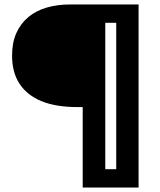

<svg xmlns="http://www.w3.org/2000/svg" viewBox="-20 -680 717 859"><path d="M350 159V-201H325Q230 -201 165.5 -227.5Q101 -254 67.5 -305Q34 -356 34 -431Q34 -490 53.5 -533Q73 -576 108 -604.5Q143 -633 190 -646.5Q237 -660 293 -660H451V159ZM391 159V77H566V159ZM500 159V-660H600V159ZM372 -578V-660H587V-578Z"/></svg>

Font: Bricolage Grotesque 16pt SemiBold
Style: Regular
Weight: 600
Version: Version 1.001;gftools[0.9.33.dev8+g029e19f]